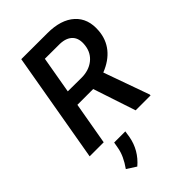

<svg xmlns="http://www.w3.org/2000/svg" viewBox="-278 -815 1166 1166"><g transform="rotate(-45 305.0 -231.5)"><path d="M323.2 -273.9H187.5L139.6 0H19L142.6 -710.9L366.7 -710.4Q482.4 -710.4 543.9 -654.8Q605.5 -599.1 597.2 -500Q591.8 -431.2 551.3 -380.6Q510.7 -330.1 437.5 -301.3L542.5 -7.3L542 0H414.1ZM204.1 -373 320.8 -372.1Q383.8 -372.1 426 -405Q468.3 -438 475.6 -494.6Q482.9 -549.8 456.1 -579.3Q429.2 -608.9 374.5 -610.8L245.6 -611.3ZM179.7 248.5 119.6 210Q166 145 176.3 86.4L183.6 45.9H279.3L272.9 87.9Q255.4 184.1 179.7 248.5Z"/></g></svg>

Font: Roboto Medium
Style: Italic
Weight: 500
Italic angle: -12°
Designer: Google
Version: Version 2.134; 2016